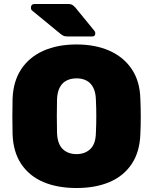

<svg xmlns="http://www.w3.org/2000/svg" viewBox="-20 -933 767 963"><path d="M364 10Q268 10 197.5 -20Q127 -50 86.5 -110.5Q46 -171 43 -261Q42 -303 42 -347.5Q42 -392 43 -436Q46 -525 86.5 -586Q127 -647 198 -678.5Q269 -710 364 -710Q458 -710 529 -678.5Q600 -647 641 -586Q682 -525 684 -436Q686 -392 686 -347.5Q686 -303 684 -261Q681 -171 640.5 -110.5Q600 -50 529.5 -20Q459 10 364 10ZM364 -160Q406 -160 433 -185.5Q460 -211 461 -267Q463 -310 463 -350.5Q463 -391 461 -433Q460 -470 447.5 -494Q435 -518 413.5 -529Q392 -540 364 -540Q336 -540 314 -529Q292 -518 279.5 -494Q267 -470 266 -433Q265 -391 265 -350.5Q265 -310 266 -267Q268 -211 294.5 -185.5Q321 -160 364 -160ZM320 -750Q305 -750 296.5 -754.5Q288 -759 280 -766L140 -881Q135 -886 135 -893Q135 -913 154 -913H322Q334 -913 341 -909.5Q348 -906 359 -894L453 -779Q458 -774 458 -766Q458 -750 442 -750Z"/></svg>

Font: Rubik ExtraBold
Style: Regular
Weight: 800
Designer: Hubert and Fischer
Foundry: Hubert and Fischer
Version: Version 2.300;gftools[0.9.30]